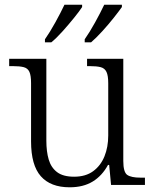

<svg xmlns="http://www.w3.org/2000/svg" viewBox="-20 -786 658 816"><path d="M276 10Q195 10 153.5 -37Q112 -84 112 -185V-433Q112 -465 105 -480.5Q98 -496 81 -500.5Q64 -505 34 -505H19V-536H177V-188Q177 -142 187 -108Q197 -74 222.5 -54.5Q248 -35 295 -35Q344 -35 376 -58.5Q408 -82 424 -121.5Q440 -161 440 -210V-432Q440 -465 432.5 -480.5Q425 -496 408 -500.5Q391 -505 361 -505H350V-536H504V-102Q504 -54 521 -42.5Q538 -31 577 -31H596V0H452L444 -85H439Q414 -39 374 -14.5Q334 10 276 10ZM340 -619Q361 -649 384 -690.5Q407 -732 423 -766H498V-756Q486 -739 463.5 -710.5Q441 -682 414.5 -653Q388 -624 367 -606H340ZM171 -619Q192 -649 215 -690.5Q238 -732 254 -766H329V-756Q318 -739 295 -710.5Q272 -682 246 -653Q220 -624 198 -606H171Z"/></svg>

Font: Noto Serif Hentaigana Light
Style: Regular
Weight: 300
Designer: Kazuhiro Yamada
Foundry: nipponia
Version: Version 1.000; ttfautohint (v1.8.4.7-5d5b)